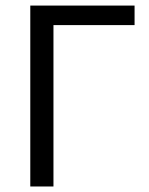

<svg xmlns="http://www.w3.org/2000/svg" viewBox="-20 -676 539 696"><path d="M89.8 0V-655.8H467.8V-585H173.8V0Z"/></svg>

Font: Source Sans Pro
Style: Regular
Weight: 400
Designer: Paul D. Hunt
Foundry: Adobe Systems Incorporated
Version: Version 3.006;hotconv 1.0.111;makeotfexe 2.5.65597